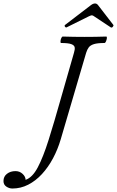

<svg xmlns="http://www.w3.org/2000/svg" viewBox="-199 -878 672 1103"><path d="M-128 205Q-146 205 -162.5 194Q-179 183 -179 162Q-179 136 -159 120.5Q-139 105 -110 105Q-86 105 -69 121Q-52 137 -52 155Q-13 142 18 83.5Q49 25 80.5 -75Q112 -175 150 -310L226 -575Q232 -594 230 -606Q228 -618 210.5 -624.5Q193 -631 152 -631Q148 -631 148.5 -640.5Q149 -650 153 -659Q157 -668 162 -668Q194 -667 225 -666.5Q256 -666 287 -666Q318 -666 349 -666.5Q380 -667 411 -668Q416 -668 415 -659Q414 -650 410 -640.5Q406 -631 401 -631Q361 -631 340.5 -624.5Q320 -618 311 -606Q302 -594 296 -575L150 -78Q133 -20 105.5 31.5Q78 83 42 122Q6 161 -37 183Q-80 205 -128 205ZM184 -721Q181 -719 177.5 -721.5Q174 -724 172.5 -728Q171 -732 175 -735L324 -849Q336 -858 347 -858Q357 -858 364 -849L452 -735Q455 -731 449 -724Q443 -717 437 -721L342 -784Q335 -790 328 -790Q326 -790 321.5 -788.5Q317 -787 311 -784Z"/></svg>

Font: Junicode VF
Style: Italic
Weight: 400
Italic angle: -11°
Designer: Peter S. Baker
Version: Version 2.209